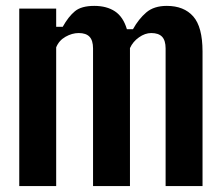

<svg xmlns="http://www.w3.org/2000/svg" viewBox="-20 -629 748 649"><path d="M45.1 0V-600H169.9V-538.5H192.1Q211.3 -572.9 233.2 -591Q255.1 -609.1 298.6 -609.1Q340.7 -609.1 368.6 -590.6Q396.4 -572.2 408.9 -530.4H429.5Q448.7 -564.9 474.5 -587Q500.4 -609.1 543.9 -609.1Q601.7 -609.1 633.1 -573.6Q664.5 -538.1 664.6 -455.2V0H539.8V-465.6Q539.7 -492.5 527.8 -504.9Q515.9 -517.3 491.4 -517.3Q470.2 -517.3 449.8 -502.8Q429.3 -488.4 419.3 -466.5V0H294.5V-465.6Q294.4 -492.5 282.5 -504.9Q270.6 -517.3 246.1 -517.3Q223.6 -517.3 201.4 -504.7Q179.2 -492.1 169.9 -468.9V0Z"/></svg>

Font: Big Shoulders Display SC Thin
Style: Regular
Weight: 100
Designer: Patric King
Foundry: XO Type Co
Version: Version 2.002